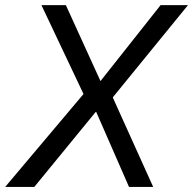

<svg xmlns="http://www.w3.org/2000/svg" viewBox="-39 -740 764 760"><path d="M341.8 -296.9H339.8L96.7 0H-18.6L291 -367.2V-369.1L125 -719.7H221.7L358.4 -419.9H359.4L596.7 -719.7H705.1L408.2 -355.5V-352.5L567.4 0H471.7Z"/></svg>

Font: Reddit Sans Chocolate
Style: Italic
Weight: 400
Italic angle: -11.25°
Designer: Stephen Hutchings
Version: Version 1.013